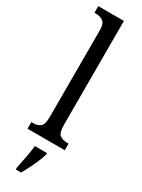

<svg xmlns="http://www.w3.org/2000/svg" viewBox="-256 -785 764 1031"><g transform="rotate(30 126.5 -269.5)"><path d="M11 0V-41H21Q50 -41 66.5 -54.5Q83 -68 83 -115V-651Q83 -695 63.5 -707Q44 -719 21 -719H11V-760H170V-115Q170 -68 187 -54.5Q204 -41 233 -41H242V0ZM66 208Q73 174 80.5 136Q88 98 92 61H167V71Q161 92 149.5 119Q138 146 124.5 173Q111 200 99 221H66Z"/></g></svg>

Font: Noto Serif Hebrew ExtraCondensed
Style: Regular
Weight: 400
Width: 2
Designer: Monotype Design Team
Foundry: Monotype Imaging Inc.
Version: Version 2.004; ttfautohint (v1.8.4.7-5d5b)